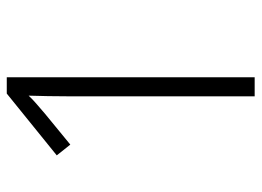

<svg xmlns="http://www.w3.org/2000/svg" viewBox="-120 -634 754 553"><g transform="rotate(-90 256.5 -357.0)"><path d="M311 0V-714H264L86 -570L117 -531L206 -604C229 -624 243 -635 258 -651C257 -615 256 -580 256 -528V0Z"/></g></svg>

Font: Noto Sans Gujarati SemiCondensed Light
Style: Regular
Weight: 300
Width: 4
Designer: Jelle Bosma - Monotype Design Team, Universal Thirst
Foundry: Monotype Imaging Inc.
Version: Version 2.106